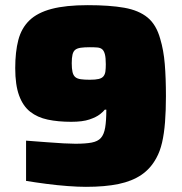

<svg xmlns="http://www.w3.org/2000/svg" viewBox="-20 -716 705 744"><path d="M313 8Q283 8 242.5 5Q202 2 160 -3.5Q118 -9 81 -15V-171Q123 -168 160 -165Q197 -162 226.5 -160.5Q256 -159 272 -159Q311 -159 335 -163.5Q359 -168 371 -181.5Q383 -195 387.5 -221.5Q392 -248 392 -291H386Q381 -284 367 -273Q353 -262 326.5 -253Q300 -244 256 -244Q205 -244 165 -252.5Q125 -261 97 -283Q69 -305 54 -346Q39 -387 39 -452Q39 -515 51 -561Q63 -607 94 -637Q125 -667 180 -681.5Q235 -696 320 -696Q405 -696 461.5 -686Q518 -676 552 -648Q586 -620 601 -565Q614 -522 618.5 -468Q623 -414 623 -343Q623 -288 619.5 -243Q616 -198 608 -163.5Q600 -129 586 -104Q564 -63 528 -38.5Q492 -14 439.5 -3Q387 8 313 8ZM328 -407Q350 -407 362.5 -410Q375 -413 381 -420.5Q387 -428 388.5 -439.5Q390 -451 390 -467Q390 -492 386.5 -505.5Q383 -519 376 -525Q369 -531 357 -532Q345 -533 328 -533Q307 -533 293 -531Q279 -529 271.5 -523Q264 -517 261 -504.5Q258 -492 258 -471Q258 -450 261 -437Q264 -424 271.5 -417.5Q279 -411 293 -409Q307 -407 328 -407Z"/></svg>

Font: Saira Thin Black
Style: Regular
Weight: 900
Version: Version 1.101